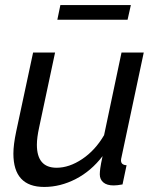

<svg xmlns="http://www.w3.org/2000/svg" viewBox="-20 -730 617 760"><path d="M155 10Q33 10 33 -122Q33 -157 44 -209L111 -522H198L135 -226Q126 -185 126 -157Q126 -66 204 -66Q254 -66 305.5 -100.5Q357 -135 392 -195L461 -522H549L461 -108Q460 -104 459.5 -101Q459 -98 459 -95Q459 -77 481 -76L465 0Q454 2 445.5 3Q437 4 430 4Q403 4 389 -8Q375 -20 375 -40Q375 -49 377 -64.5Q379 -80 386 -112Q341 -53 280 -21.5Q219 10 155 10ZM207 -652 219 -710H498L485 -652Z"/></svg>

Font: PTCRaleway Medium
Style: Italic
Weight: 500
Italic angle: -12°
Designer: Matt McInerney, Pablo Impallari, Rodrigo Fuenzalida
Foundry: Matt McInerney, Pablo Impallari, Rodrigo Fuenzalida
Version: Version 3.000g; ttfautohint (v1.5) -l 8 -r 28 -G 28 -x 14 -D